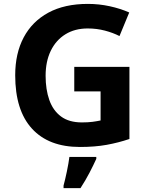

<svg xmlns="http://www.w3.org/2000/svg" viewBox="-20 -744 764 985"><path d="M361 -401H644V-31Q588 -12 527.5 -1Q467 10 390 10Q230 10 144 -84Q58 -178 58 -358Q58 -470 101.5 -552Q145 -634 228 -679Q311 -724 431 -724Q488 -724 543 -712Q598 -700 643 -680L593 -559Q560 -576 518 -587Q476 -598 430 -598Q364 -598 315.5 -568Q267 -538 240.5 -483.5Q214 -429 214 -355Q214 -285 233 -231Q252 -177 293 -146.5Q334 -116 400 -116Q432 -116 454.5 -119Q477 -122 496 -126V-275H361ZM474 61V71Q459 104 439 142.5Q419 181 393 221H306V208Q314 179 323 136Q332 93 336 61Z"/></svg>

Font: Noto IKEA Arabic
Style: Bold
Weight: 700
Designer: Monotype Design Team
Foundry: Monotype Imaging Inc.
Version: Version 1.200